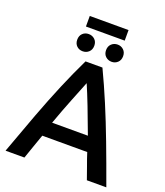

<svg xmlns="http://www.w3.org/2000/svg" viewBox="-170 -1082 1029 1196"><g transform="rotate(20 344.0 -484.0)"><path d="M10 0Q63 -147 108 -267Q153 -387 196.5 -490.5Q240 -594 288 -693H400Q447 -594 490.5 -490.5Q534 -387 579.5 -267Q625 -147 678 0H549Q535 -42 519.5 -83.5Q504 -125 491 -166H193Q179 -125 164 -83.5Q149 -42 135 0ZM223 -263H460Q425 -358 394.5 -436.5Q364 -515 341 -568Q320 -515 288.5 -436.5Q257 -358 223 -263ZM216 -898V-968H473V-898ZM249 -746Q225 -746 209 -761.5Q193 -777 193 -803Q193 -829 209 -844.5Q225 -860 249 -860Q273 -860 289.5 -844.5Q306 -829 306 -803Q306 -777 289.5 -761.5Q273 -746 249 -746ZM441 -746Q417 -746 400.5 -761.5Q384 -777 384 -803Q384 -829 400.5 -844.5Q417 -860 441 -860Q464 -860 480.5 -844.5Q497 -829 497 -803Q497 -777 480.5 -761.5Q464 -746 441 -746Z"/></g></svg>

Font: Ubuntu Sans SemiBold
Style: Regular
Weight: 600
Designer: Dalton Maag Ltd
Foundry: Dalton Maag Ltd
Version: Version 1.006; ttfautohint (v1.8.4.7-5d5b)